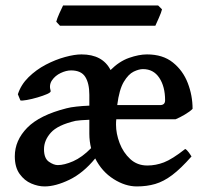

<svg xmlns="http://www.w3.org/2000/svg" viewBox="-20 -668 759 703"><path d="M143.1 14.6Q119.6 14.6 94.5 3.9Q69.3 -6.8 51.8 -31.2Q34.2 -55.7 34.2 -95.7Q34.2 -153.8 79.6 -200.2Q125 -246.6 223.6 -271.5Q237.8 -275.4 260.5 -277.8Q283.2 -280.3 307.1 -281.2V-320.8Q307.1 -362.8 292.2 -386.5Q277.3 -410.2 240.2 -410.2Q222.2 -410.2 202.1 -400.6Q182.1 -391.1 170.4 -374Q158.7 -356.9 165.5 -335Q167 -330.1 152.6 -323.7Q138.2 -317.4 117.4 -311.3Q96.7 -305.2 78.6 -302Q60.5 -298.8 54.7 -300.3L45.4 -322.8Q56.6 -357.9 84.5 -385.3Q112.3 -412.6 147.7 -431.2Q183.1 -449.7 218 -459.2Q252.9 -468.8 278.3 -468.8Q355.5 -468.8 384.8 -411.6Q416.5 -443.4 452.6 -456.1Q488.8 -468.8 518.1 -468.8Q576.2 -468.8 613 -439.2Q649.9 -409.7 667.5 -364Q685.1 -318.4 685.1 -269.5Q675.8 -259.8 657.2 -248.8Q638.7 -237.8 623 -231.4H405.8Q405.3 -227.5 405 -221.9Q404.8 -216.3 404.8 -211.4Q404.8 -178.7 418 -144Q431.2 -109.4 456.8 -85.7Q482.4 -62 519.5 -62Q550.3 -62 580.3 -73.5Q610.4 -85 658.2 -122.6Q664.6 -119.1 671.9 -109.1Q679.2 -99.1 681.2 -95.2Q642.1 -50.8 610.6 -27.1Q579.1 -3.4 548.3 5.6Q517.6 14.6 481 14.6Q438.5 14.6 395.8 -12.5Q353 -39.6 328.6 -87.9Q285.2 -34.7 234.4 -10Q183.6 14.6 143.1 14.6ZM409.2 -283.2H565.9Q584.5 -283.2 584.5 -300.8Q584.5 -351.1 563.2 -383.1Q542 -415 503.4 -415Q488.8 -415 469.5 -405.8Q450.2 -396.5 433.3 -368.4Q416.5 -340.3 409.2 -283.2ZM191.4 -63.5Q215.3 -63.5 247.8 -77.6Q280.3 -91.8 313.5 -125.5Q310.5 -137.7 308.8 -150.9Q307.1 -164.1 307.1 -178.2V-229.5Q290.5 -229 276.4 -227.8Q262.2 -226.6 256.8 -225.6Q191.4 -210.4 166.3 -182.4Q141.1 -154.3 141.1 -121.6Q141.1 -88.4 158.9 -75.9Q176.8 -63.5 191.4 -63.5ZM199.7 -573.7 186 -588.4Q188.5 -599.1 197.3 -618.9Q206.1 -638.7 210.9 -647.9H559.1L573.2 -633.8Q570.8 -623 561.8 -602.8Q552.7 -582.5 548.8 -573.7Z"/></svg>

Font: David Libre Medium
Style: Regular
Weight: 500
Designer: Ismar David, J. Victor Gaultney, Annie Olsen and Meir Sadan
Foundry: Monotype Imaging Inc. & SIL International
Version: Version 1.100; ttfautohint (v1.8.4.7-5d5b)